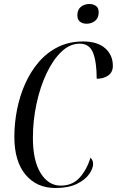

<svg xmlns="http://www.w3.org/2000/svg" viewBox="-20 -933 586 963"><path d="M258 10Q164 10 108 -57Q52 -124 52 -247Q52 -315 65.5 -383.5Q79 -452 106.5 -513.5Q134 -575 175 -622.5Q216 -670 271.5 -697.5Q327 -725 397 -725Q469 -725 507.5 -691Q546 -657 546 -603Q546 -571 523 -554.5Q500 -538 465 -538Q465 -621 447 -667.5Q429 -714 380 -714Q330 -714 287.5 -673Q245 -632 213 -564Q181 -496 163 -412Q145 -328 145 -242Q145 -127 184 -64.5Q223 -2 284 -2Q343 -2 379 -41.5Q415 -81 434 -142Q439 -137 443 -129.5Q447 -122 447 -111Q447 -88 427 -59.5Q407 -31 365 -10.5Q323 10 258 10ZM414 -814Q395 -814 381.5 -824Q368 -834 368 -856Q368 -885 386 -899Q404 -913 428 -913Q447 -913 461 -903.5Q475 -894 475 -871Q475 -843 457 -828.5Q439 -814 414 -814Z"/></svg>

Font: Noto Serif Display ExtraCondensed
Style: Italic
Weight: 400
Width: 2
Italic angle: -12°
Designer: Monotype Design Team
Foundry: Monotype Imaging Inc.
Version: Version 2.009